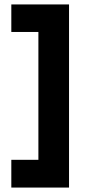

<svg xmlns="http://www.w3.org/2000/svg" viewBox="-20 -749 392 865"><path d="M31 96H291V-729H31V-605H153V-29H31Z"/></svg>

Font: MV Cash ExtraBold
Style: Regular
Weight: 800
Designer: Rodrigo Fuenzalida
Foundry: fragTYPE
Version: Version 1.100;Glyphs 3.1.2 (3151)